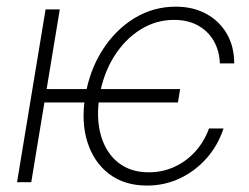

<svg xmlns="http://www.w3.org/2000/svg" viewBox="-20 -558 763 588"><path d="M531.7 -285.2 524.9 -244.1H100.6L107.4 -285.2ZM163.1 -529.3 75.7 0H32.2L119.6 -529.3ZM430.2 10.3Q361.3 10.3 314.5 -25.1Q267.6 -60.5 247.8 -122.6Q228 -184.6 241.2 -263.7Q254.4 -342.8 293.7 -404.5Q333 -466.3 391.1 -502Q449.2 -537.6 518.1 -537.6Q571.3 -537.6 611.6 -515.6Q651.9 -493.7 674.6 -454.6Q697.3 -415.5 697.3 -363.8H653.3Q651.9 -402.8 634.5 -432.9Q617.2 -462.9 586.2 -480Q555.2 -497.1 512.7 -497.1Q457.5 -497.1 409.9 -467.3Q362.3 -437.5 329.3 -385Q296.4 -332.5 284.7 -263.7Q273.9 -195.8 289.1 -143.1Q304.2 -90.3 341.8 -60.3Q379.4 -30.3 435.5 -30.3Q477.5 -30.3 513.9 -46.9Q550.3 -63.5 577.6 -93.5Q605 -123.5 620.1 -164.6H664.6Q647.5 -112.8 612.8 -73.5Q578.1 -34.2 531.2 -12Q484.4 10.3 430.2 10.3Z"/></svg>

Font: Inter 24pt ExtraLight
Style: Italic
Weight: 250
Italic angle: -9.3988°
Version: Version 4.001;git-66647c0bb